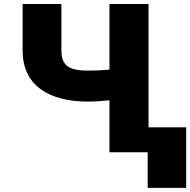

<svg xmlns="http://www.w3.org/2000/svg" viewBox="-20 -747 933 942"><path d="M90.9 -727.3H281.2V-498.6Q281.2 -446 309.8 -423.3Q338.4 -400.6 410.5 -400.6Q462.7 -400.6 517 -405.2V-727.3H708.8V-122.2H893.5V174.7H704.5V0H517V-255Q456 -248.6 410.5 -248.6Q337.7 -248.6 279.3 -264Q220.9 -279.5 178.6 -310Q136.4 -340.6 113.6 -388.5Q90.9 -436.4 90.9 -498.6Z"/></svg>

Font: Karasuma Gothic
Style: Black
Weight: 900
Designer: Rasmus Andersson / Ryoko Nishizuka
Foundry: Genbu
Version: Version 1.00